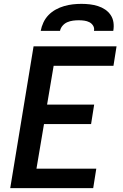

<svg xmlns="http://www.w3.org/2000/svg" viewBox="-20 -975 640 995"><path d="M33 0 154 -735H584L568 -634H258L224 -433H468L452 -332H208L169 -101H479L463 0ZM191 -815Q195 -837 205 -858.5Q215 -880 231.5 -897Q248 -914 269 -925.5Q290 -937 312.5 -943.5Q335 -950 357.5 -952.5Q380 -955 402 -955Q424 -955 445.5 -952.5Q467 -950 487.5 -943.5Q508 -937 525 -925.5Q542 -914 553.5 -897Q565 -880 568 -858.5Q571 -837 567 -815H467Q470 -830 462.5 -842Q455 -854 443 -860Q431 -866 417 -868Q403 -870 388 -870Q373 -870 358 -868Q343 -866 329 -860Q315 -854 304.5 -842Q294 -830 291 -815Z"/></svg>

Font: Iosevka Extended Oblique
Style: Bold
Weight: 700
Width: 7
Italic angle: -9°
Monospace: yes
Designer: Belleve Invis
Foundry: Belleve Invis
Version: Version 32.5.0; ttfautohint (v1.8.4)